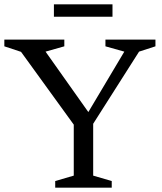

<svg xmlns="http://www.w3.org/2000/svg" viewBox="-22 -865 746 885"><path d="M75 -626 -2 -651.5V-682.5H274.5V-651.5L188 -627L400 -327.5L373 -328L551 -627L464 -651.5V-682.5H694.5V-651.5L619 -627L407.5 -294.5V-55.5L493 -30.5V0H232.5V-30.5L318 -55.5V-290.5ZM226.5 -788V-845H496.5V-788Z"/></svg>

Font: Newsreader
Style: Regular
Weight: 400
Designer: Hugues Gentile
Foundry: Production Type
Version: Version 1.003